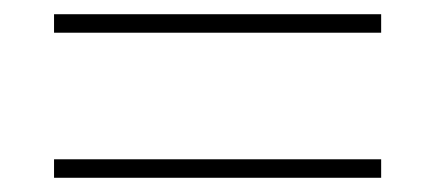

<svg xmlns="http://www.w3.org/2000/svg" viewBox="-20 -488 612 270"><path d="M56 -442H516V-468H56ZM56 -238H516V-264H56Z"/></svg>

Font: Noto Sans Sinhala Thin
Style: Regular
Weight: 100
Designer: Jelle Bosma - Monotype Design Team
Foundry: Monotype Imaging Inc.
Version: Version 2.006